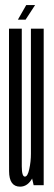

<svg xmlns="http://www.w3.org/2000/svg" viewBox="-20 -710 206 736"><path d="M109 0H147.5V-600H98.5V-45.5ZM63.5 -600H14.5V-206.5Q14.5 -113.5 14.8 -54Q15 5.5 57 5.5Q87 5.5 105 -29Q123 -63.5 123 -106.5L98.5 -120.5Q98.5 -90.5 92.2 -61.8Q86 -33 75.5 -33Q63.5 -33 63.5 -72.5Q63.5 -112 63.5 -203ZM50.5 -634.5H78L114.5 -690.5H82.5ZM48.5 -634.5H76L110.5 -690.5H80.5Z"/></svg>

Font: Anybody UltraCondensed Light
Style: Regular
Weight: 300
Width: 1
Version: Version 1.113;gftools[0.9.25]